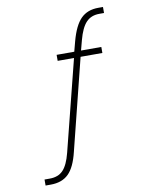

<svg xmlns="http://www.w3.org/2000/svg" viewBox="-94 -773 789 1007"><g transform="rotate(-10 300.5 -269.0)"><path d="M66 134H94Q139 134 165 107Q191 80 207 17L329 -467H242V-499H336L350 -552Q372 -634 407 -669Q442 -704 500 -704H525V-672H500Q456 -672 429.5 -644Q403 -616 386 -552L372 -499H480V-467H364L243 17Q224 97 189 131.5Q154 166 94 166H66Z"/></g></svg>

Font: Bai Jamjuree ExtraLight
Style: Regular
Weight: 275
Designer: Katatrad Aksorn Co.,Ltd.
Foundry: Cadson Demak Co.,Ltd.
Version: Version 1.000; ttfautohint (v1.6)